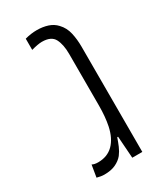

<svg xmlns="http://www.w3.org/2000/svg" viewBox="-166 -706 661 776"><g transform="rotate(-30 164.5 -318.5)"><path d="M85 2.9Q69.8 2.9 50.8 -2.4L60.1 -58.6Q70.3 -52.7 87.9 -52.7Q131.3 -52.7 158.7 -79.8Q186 -106.9 196.8 -157.7Q205.1 -198.2 205.1 -250.5V-491.2Q205.1 -534.7 191.2 -561.5Q177.2 -588.4 133.8 -588.4Q116.2 -588.4 84 -579.6V-631.8Q112.3 -639.6 139.2 -639.6Q167 -639.6 190.2 -632.1Q213.4 -624.5 229 -607.4Q249.5 -585.9 256.3 -555.7Q263.2 -525.4 263.2 -491.2V0H216.3L209 -102.1H205.1Q198.7 -83.5 191.2 -65.7Q183.6 -47.9 172.4 -33.2Q159.2 -17.1 137.9 -7.1Q116.7 2.9 85 2.9Z"/></g></svg>

Font: Open Sans Condensed Light
Style: Regular
Weight: 300
Width: 3
Designer: Monotype Design Team
Foundry: Monotype Imaging Inc.
Version: Version 3.003; ttfautohint (v1.8.4)